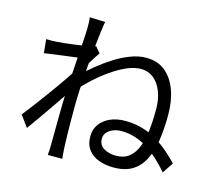

<svg xmlns="http://www.w3.org/2000/svg" viewBox="-115 -934 1230 1111"><g transform="rotate(15 500.0 -378.0)"><path d="M929.8 -35.7Q884.3 -88.7 838 -126.6Q791.7 -164.4 742.5 -184.9Q693.3 -205.3 637.5 -205.3Q612.2 -205.3 589.6 -196.6Q566.9 -187.8 552.9 -172Q538.8 -156.2 538.8 -134.2Q538.8 -95.8 569.5 -77.5Q600.1 -59.1 642.4 -59.1Q691.1 -59.1 721.4 -84Q751.8 -108.8 768.6 -152.2Q785.5 -195.6 792 -253.4Q798.5 -311.2 798.5 -377.1Q798.5 -439.7 779.9 -485.9Q761.3 -532 729.1 -557Q696.9 -581.9 654.4 -581.9Q615.9 -581.9 570.5 -562.3Q525.1 -542.6 479 -510.2Q432.8 -477.9 390.3 -438.9Q347.8 -399.9 315.4 -361.5L317.2 -457.6Q348.4 -487.6 389.4 -521.2Q430.3 -554.8 476.9 -584.6Q523.6 -614.4 572.4 -633.3Q621.2 -652.2 668 -652.2Q735.3 -652.2 781 -615.2Q826.7 -578.2 850.5 -513.6Q874.3 -449 874.3 -366.4Q874.3 -279.9 863.4 -210.1Q852.5 -140.4 826.6 -91.1Q800.8 -41.9 756.8 -15.7Q712.8 10.4 647.5 10.4Q599.7 10.4 559.5 -3.8Q519.3 -18.1 495.1 -49.3Q470.8 -80.4 470.8 -130.7Q470.8 -171 493 -202.1Q515.1 -233.2 554.4 -250.6Q593.7 -268 644.4 -268Q735.4 -268 813.8 -227.4Q892.2 -186.7 973 -100.9ZM302.1 -553Q290.4 -551.6 265.7 -548.3Q241 -545 210.1 -541.2Q179.3 -537.4 147.1 -533Q114.9 -528.6 87 -524.4L78.7 -606.4Q95.4 -605.4 110.7 -605.9Q126 -606.4 144.2 -607.4Q164.7 -608.8 195.2 -612.2Q225.8 -615.6 259.1 -620.2Q292.5 -624.7 322.1 -630.1Q351.7 -635.5 368.9 -641.5L398.4 -606.8Q389.8 -593.9 378.5 -576.6Q367.3 -559.4 356.3 -541.6Q345.3 -523.8 336.9 -509.6L306.2 -373.7Q289 -346.8 264.2 -310.4Q239.3 -273.9 211.3 -233.4Q183.2 -192.8 155.5 -153.2Q127.7 -113.5 104.2 -80.9L54.7 -148.7Q73.1 -172.1 99 -206Q124.8 -240 153.2 -278.6Q181.7 -317.1 208.7 -355.1Q235.7 -393.1 257.3 -424.9Q278.9 -456.7 290.4 -476.2L294.4 -527.2ZM292.7 -719.6Q292.7 -736.9 292.7 -756.2Q292.7 -775.5 289.5 -793.8L382.8 -790.6Q378.6 -771.3 373.2 -728.4Q367.7 -685.5 361.6 -627.8Q355.5 -570 350.4 -506.1Q345.4 -442.1 342.2 -379.4Q339 -316.6 339 -263.8Q339 -218.5 339.2 -180.4Q339.4 -142.3 340.2 -104.9Q341.1 -67.5 342.9 -22.5Q343.9 -9.5 345.2 7.4Q346.5 24.4 347.9 38.5H261.2Q262.5 27.6 263.4 9.5Q264.2 -8.7 264.2 -20.7Q264.5 -69.1 264.9 -106.3Q265.3 -143.5 265.7 -182.9Q266.1 -222.3 266.9 -277.1Q267.3 -299.5 269.3 -337.8Q271.3 -376 274.1 -422.6Q276.9 -469.2 280.2 -517.2Q283.5 -565.3 286.3 -607.9Q289.1 -650.5 290.9 -680.3Q292.7 -710.2 292.7 -719.6Z"/></g></svg>

Font: Noto Sans JP
Style: Regular
Weight: 100
Designer: Ryoko NISHIZUKA 西塚涼子 (kana, bopomofo & ideographs); Paul D. Hunt (Latin, Greek & Cyrillic); Sandoll Communications 산돌커뮤니
Foundry: Adobe
Version: Version 2.004;hotconv 1.0.118;makeotfexe 2.5.65603